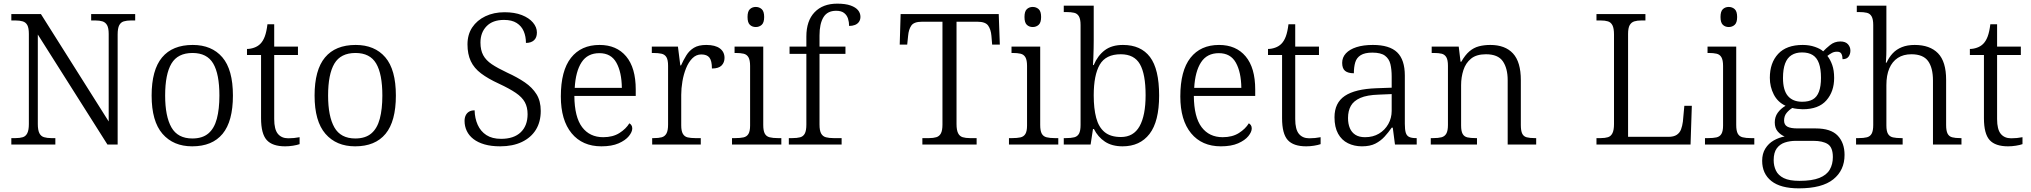

<svg xmlns="http://www.w3.org/2000/svg" viewBox="-20 -791 11115 1051"><path d="M42 0V-35H65Q89 -35 105 -40Q121 -45 129.5 -62Q138 -79 138 -112V-605Q138 -638 129.5 -653.5Q121 -669 104.5 -674Q88 -679 65 -679H42V-714H204L575 -126V-605Q575 -638 566 -653.5Q557 -669 541 -674Q525 -679 502 -679H479V-714H720V-679H697Q674 -679 657.5 -674Q641 -669 632.5 -652.5Q624 -636 624 -602V0H568L187 -602V-112Q187 -79 195.5 -62Q204 -45 221 -40Q238 -35 261 -35H283V0Z M1032 10Q929 10 869.5 -58.5Q810 -127 810 -268Q810 -408 867 -476.5Q924 -545 1035 -545Q1139 -545 1197 -477.5Q1255 -410 1255 -268Q1255 -127 1198.5 -58.5Q1142 10 1032 10ZM1033 -33Q1088 -33 1120.5 -60.5Q1153 -88 1167 -141Q1181 -194 1181 -268Q1181 -386 1147 -443.5Q1113 -501 1034 -501Q953 -501 918.5 -443Q884 -385 884 -268Q884 -154 918.5 -93.5Q953 -33 1033 -33Z M1541 10Q1471 10 1440 -24.5Q1409 -59 1409 -144V-490H1332V-523Q1351 -523 1371 -530Q1391 -537 1405 -551Q1420 -566 1429.5 -591.5Q1439 -617 1444 -658H1481V-536H1611V-490H1481V-139Q1481 -83 1501 -58.5Q1521 -34 1558 -34Q1575 -34 1589.5 -35.5Q1604 -37 1620 -40V-2Q1606 3 1584 6.5Q1562 10 1541 10Z M1924 10Q1821 10 1761.5 -58.5Q1702 -127 1702 -268Q1702 -408 1759 -476.5Q1816 -545 1927 -545Q2031 -545 2089 -477.5Q2147 -410 2147 -268Q2147 -127 2090.5 -58.5Q2034 10 1924 10ZM1925 -33Q1980 -33 2012.5 -60.5Q2045 -88 2059 -141Q2073 -194 2073 -268Q2073 -386 2039 -443.5Q2005 -501 1926 -501Q1845 -501 1810.5 -443Q1776 -385 1776 -268Q1776 -154 1810.5 -93.5Q1845 -33 1925 -33Z M2718 10Q2669 10 2632.5 -0.5Q2596 -11 2571.5 -30Q2547 -49 2535 -74.5Q2523 -100 2523 -129Q2523 -147 2529.5 -160Q2536 -173 2548 -180Q2560 -187 2578 -187Q2579 -143 2595 -107.5Q2611 -72 2642.5 -51.5Q2674 -31 2723 -31Q2793 -31 2830.5 -67Q2868 -103 2868 -166Q2868 -204 2853 -231.5Q2838 -259 2803.5 -282.5Q2769 -306 2711 -333Q2652 -360 2613.5 -389Q2575 -418 2557 -456.5Q2539 -495 2539 -548Q2539 -602 2565 -641Q2591 -680 2637 -702Q2683 -724 2742 -724Q2797 -724 2836.5 -708.5Q2876 -693 2897.5 -667.5Q2919 -642 2919 -613Q2919 -585 2903 -570.5Q2887 -556 2859 -556Q2859 -591 2847 -619.5Q2835 -648 2808.5 -665Q2782 -682 2739 -682Q2677 -682 2643.5 -647.5Q2610 -613 2610 -558Q2610 -517 2625 -489Q2640 -461 2672 -439.5Q2704 -418 2757 -393Q2812 -368 2853 -340Q2894 -312 2917 -275Q2940 -238 2940 -184Q2940 -124 2913.5 -81Q2887 -38 2837 -14Q2787 10 2718 10Z M3272 10Q3168 10 3109 -61.5Q3050 -133 3050 -263Q3050 -404 3105.5 -474.5Q3161 -545 3262 -545Q3355 -545 3407.5 -482.5Q3460 -420 3460 -301V-266H3124Q3125 -150 3166.5 -95Q3208 -40 3282 -40Q3335 -40 3371 -63Q3407 -86 3425 -116Q3431 -113 3436 -106Q3441 -99 3441 -88Q3441 -69 3422.5 -46Q3404 -23 3366.5 -6.5Q3329 10 3272 10ZM3384 -310Q3383 -396 3354 -448Q3325 -500 3261 -500Q3196 -500 3163.5 -450Q3131 -400 3126 -310Z M3550 0V-35H3560Q3585 -35 3602 -39.5Q3619 -44 3628 -60Q3637 -76 3637 -109V-431Q3637 -463 3628 -478Q3619 -493 3601 -497Q3583 -501 3556 -501H3548V-536H3691L3704 -433H3708Q3721 -462 3737 -488Q3753 -514 3778.5 -529.5Q3804 -545 3846 -545Q3895 -545 3920.5 -526Q3946 -507 3946 -474Q3946 -449 3930 -432.5Q3914 -416 3877 -416Q3877 -458 3863.5 -475.5Q3850 -493 3819 -493Q3791 -493 3770 -472Q3749 -451 3735.5 -417.5Q3722 -384 3715.5 -345.5Q3709 -307 3709 -272V-105Q3709 -74 3718 -58.5Q3727 -43 3744 -39Q3761 -35 3786 -35H3816V0Z M3987 0V-35H4005Q4032 -35 4050 -39Q4068 -43 4077 -58Q4086 -73 4086 -104V-430Q4086 -462 4077 -477.5Q4068 -493 4050.5 -497Q4033 -501 4009 -501H4001V-536H4158V-107Q4158 -75 4166.5 -59.5Q4175 -44 4193 -39.5Q4211 -35 4238 -35H4257V0ZM4117 -643Q4098 -643 4085 -655Q4072 -667 4072 -698Q4072 -729 4085 -741Q4098 -753 4117 -753Q4136 -753 4149.5 -741Q4163 -729 4163 -698Q4163 -667 4149.5 -655Q4136 -643 4117 -643Z M4298 0V-35H4317Q4343 -35 4360 -39.5Q4377 -44 4385.5 -60Q4394 -76 4394 -109V-496H4302V-536H4394V-591Q4394 -677 4439 -724Q4484 -771 4563 -771Q4608 -771 4636 -761Q4664 -751 4677 -735Q4690 -719 4690 -699Q4690 -683 4682 -671.5Q4674 -660 4660 -654.5Q4646 -649 4628 -649Q4628 -670 4622 -689Q4616 -708 4600.5 -720Q4585 -732 4557 -732Q4509 -732 4487.5 -696.5Q4466 -661 4466 -597V-536H4608V-496H4466V-109Q4466 -76 4475 -60Q4484 -44 4501.5 -39.5Q4519 -35 4543 -35H4587V0Z M5029 0V-35H5066Q5089 -35 5105.5 -40Q5122 -45 5130.5 -61Q5139 -77 5139 -109V-672H5026Q4983 -672 4968.5 -651Q4954 -630 4951 -595L4946 -547H4905L4910 -714H5447L5453 -547H5411L5407 -595Q5404 -630 5389 -651Q5374 -672 5331 -672H5216V-112Q5216 -79 5224.5 -62Q5233 -45 5249.5 -40Q5266 -35 5289 -35H5326V0Z M5503 0V-35H5521Q5548 -35 5566 -39Q5584 -43 5593 -58Q5602 -73 5602 -104V-430Q5602 -462 5593 -477.5Q5584 -493 5566.5 -497Q5549 -501 5525 -501H5517V-536H5674V-107Q5674 -75 5682.5 -59.5Q5691 -44 5709 -39.5Q5727 -35 5754 -35H5773V0ZM5633 -643Q5614 -643 5601 -655Q5588 -667 5588 -698Q5588 -729 5601 -741Q5614 -753 5633 -753Q5652 -753 5665.5 -741Q5679 -729 5679 -698Q5679 -667 5665.5 -655Q5652 -643 5633 -643Z M6125 10Q6067 10 6028.5 -15.5Q5990 -41 5968 -85H5963L5950 0H5803V-35H5815Q5843 -35 5860.5 -39.5Q5878 -44 5886.5 -59.5Q5895 -75 5895 -107V-654Q5895 -686 5886 -701.5Q5877 -717 5860 -721Q5843 -725 5818 -725H5803V-760H5967V-571Q5967 -553 5966.5 -527Q5966 -501 5965 -475.5Q5964 -450 5963 -435H5967Q5989 -487 6027.5 -516Q6066 -545 6127 -545Q6225 -545 6275 -479Q6325 -413 6325 -268Q6325 -126 6272.5 -58Q6220 10 6125 10ZM6116 -41Q6185 -41 6218 -100Q6251 -159 6251 -270Q6251 -385 6220 -439.5Q6189 -494 6115 -494Q6033 -494 6000 -437Q5967 -380 5967 -269Q5967 -197 5980.5 -146Q5994 -95 6026.5 -68Q6059 -41 6116 -41Z M6663 10Q6559 10 6500 -61.5Q6441 -133 6441 -263Q6441 -404 6496.5 -474.5Q6552 -545 6653 -545Q6746 -545 6798.5 -482.5Q6851 -420 6851 -301V-266H6515Q6516 -150 6557.5 -95Q6599 -40 6673 -40Q6726 -40 6762 -63Q6798 -86 6816 -116Q6822 -113 6827 -106Q6832 -99 6832 -88Q6832 -69 6813.5 -46Q6795 -23 6757.5 -6.5Q6720 10 6663 10ZM6775 -310Q6774 -396 6745 -448Q6716 -500 6652 -500Q6587 -500 6554.5 -450Q6522 -400 6517 -310Z M7130 10Q7060 10 7029 -24.5Q6998 -59 6998 -144V-490H6921V-523Q6940 -523 6960 -530Q6980 -537 6994 -551Q7009 -566 7018.5 -591.5Q7028 -617 7033 -658H7070V-536H7200V-490H7070V-139Q7070 -83 7090 -58.5Q7110 -34 7147 -34Q7164 -34 7178.5 -35.5Q7193 -37 7209 -40V-2Q7195 3 7173 6.5Q7151 10 7130 10Z M7435 10Q7393 10 7358.5 -7Q7324 -24 7304.5 -59.5Q7285 -95 7285 -149Q7285 -228 7341.5 -266Q7398 -304 7515 -308L7598 -311V-372Q7598 -411 7591 -440Q7584 -469 7561.5 -486Q7539 -503 7492 -503Q7451 -503 7428.5 -489Q7406 -475 7398.5 -449.5Q7391 -424 7391 -390Q7359 -390 7343 -403Q7327 -416 7327 -447Q7327 -477 7347.5 -499Q7368 -521 7405.5 -533Q7443 -545 7495 -545Q7586 -545 7628 -504.5Q7670 -464 7670 -377V-113Q7670 -82 7675 -65Q7680 -48 7693.5 -41.5Q7707 -35 7731 -35H7735V0H7616L7604 -92H7598Q7580 -66 7559 -43Q7538 -20 7509 -5Q7480 10 7435 10ZM7452 -40Q7496 -40 7528.5 -59.5Q7561 -79 7579.5 -112Q7598 -145 7598 -184V-276L7527 -273Q7463 -271 7426.5 -255Q7390 -239 7374.5 -211.5Q7359 -184 7359 -145Q7359 -113 7369 -89.5Q7379 -66 7399.5 -53Q7420 -40 7452 -40Z M7812 0V-35H7825Q7853 -35 7870.5 -39.5Q7888 -44 7897 -59.5Q7906 -75 7906 -107V-431Q7906 -463 7897 -478Q7888 -493 7871.5 -497Q7855 -501 7830 -501H7817V-536H7965L7975 -453H7979Q8000 -490 8023.5 -510Q8047 -530 8075.5 -537.5Q8104 -545 8138 -545Q8219 -545 8262 -498.5Q8305 -452 8305 -352V-107Q8305 -75 8312.5 -59.5Q8320 -44 8337 -39.5Q8354 -35 8381 -35H8389V0H8233V-352Q8233 -417 8206.5 -455.5Q8180 -494 8114 -494Q8062 -494 8032.5 -470Q8003 -446 7990.5 -407Q7978 -368 7978 -325V-104Q7978 -73 7986.5 -58Q7995 -43 8012.5 -39Q8030 -35 8057 -35H8065V0Z M8719 0V-35H8742Q8766 -35 8782 -40Q8798 -45 8806.5 -62Q8815 -79 8815 -112V-602Q8815 -636 8806.5 -652.5Q8798 -669 8782 -674Q8766 -679 8742 -679H8719V-714H8987V-679H8965Q8942 -679 8926 -674Q8910 -669 8901 -653.5Q8892 -638 8892 -605V-42H9113Q9142 -42 9158.5 -53Q9175 -64 9182 -83Q9189 -102 9192 -125L9200 -212H9241L9234 0Z M9313 0V-35H9331Q9358 -35 9376 -39Q9394 -43 9403 -58Q9412 -73 9412 -104V-430Q9412 -462 9403 -477.5Q9394 -493 9376.5 -497Q9359 -501 9335 -501H9327V-536H9484V-107Q9484 -75 9492.5 -59.5Q9501 -44 9519 -39.5Q9537 -35 9564 -35H9583V0ZM9443 -643Q9424 -643 9411 -655Q9398 -667 9398 -698Q9398 -729 9411 -741Q9424 -753 9443 -753Q9462 -753 9475.5 -741Q9489 -729 9489 -698Q9489 -667 9475.5 -655Q9462 -643 9443 -643Z M9827 240Q9727 240 9676.5 200Q9626 160 9626 89Q9626 50 9643.5 22Q9661 -6 9689 -22Q9717 -38 9749 -44Q9728 -52 9711.5 -71Q9695 -90 9695 -121Q9695 -151 9711 -173.5Q9727 -196 9754 -212Q9711 -232 9689.5 -274Q9668 -316 9668 -365Q9668 -447 9713.5 -496Q9759 -545 9848 -545Q9884 -545 9914.5 -534.5Q9945 -524 9960 -510Q9974 -525 9998 -544.5Q10022 -564 10054 -564Q10082 -564 10095.5 -549Q10109 -534 10109 -514Q10109 -495 10099 -481Q10089 -467 10066 -467Q10066 -484 10060 -496Q10054 -508 10036 -508Q10020 -508 10008 -501.5Q9996 -495 9983 -485Q9999 -465 10009.5 -435.5Q10020 -406 10020 -364Q10020 -290 9977.5 -241.5Q9935 -193 9848 -193Q9836 -193 9818.5 -195Q9801 -197 9791 -200Q9773 -189 9759.5 -172.5Q9746 -156 9746 -131Q9746 -108 9763.5 -98Q9781 -88 9821 -88H9919Q10002 -88 10039.5 -48.5Q10077 -9 10077 57Q10077 141 10015.5 190.5Q9954 240 9827 240ZM9830 199Q9899 199 9939 183Q9979 167 9996 137.5Q10013 108 10013 69Q10013 16 9985.5 -2Q9958 -20 9906 -20H9810Q9778 -20 9750.5 -11Q9723 -2 9706 21Q9689 44 9689 86Q9689 117 9701.5 143Q9714 169 9744.5 184Q9775 199 9830 199ZM9845 -234Q9881 -234 9903.5 -247Q9926 -260 9937 -289.5Q9948 -319 9948 -365Q9948 -413 9937 -444Q9926 -475 9903 -489.5Q9880 -504 9844 -504Q9810 -504 9786.5 -489Q9763 -474 9751.5 -443Q9740 -412 9740 -364Q9740 -297 9767 -265.5Q9794 -234 9845 -234Z M10140 0V-35H10154Q10182 -35 10199.5 -39.5Q10217 -44 10225.5 -59.5Q10234 -75 10234 -107V-654Q10234 -686 10225 -701.5Q10216 -717 10199 -721Q10182 -725 10157 -725H10144V-760H10306V-521Q10306 -506 10305.5 -490Q10305 -474 10304 -462Q10303 -450 10303 -448H10307Q10320 -477 10340.5 -499Q10361 -521 10391 -533Q10421 -545 10461 -545Q10544 -545 10588.5 -499.5Q10633 -454 10633 -354V-107Q10633 -75 10641 -59.5Q10649 -44 10666 -39.5Q10683 -35 10710 -35H10717V0H10561V-350Q10561 -420 10534 -457Q10507 -494 10443 -494Q10399 -494 10368.5 -474Q10338 -454 10322 -416.5Q10306 -379 10306 -325V-104Q10306 -73 10315 -58Q10324 -43 10342 -39Q10360 -35 10387 -35H10395V0Z M10972 10Q10902 10 10871 -24.5Q10840 -59 10840 -144V-490H10763V-523Q10782 -523 10802 -530Q10822 -537 10836 -551Q10851 -566 10860.5 -591.5Q10870 -617 10875 -658H10912V-536H11042V-490H10912V-139Q10912 -83 10932 -58.5Q10952 -34 10989 -34Q11006 -34 11020.5 -35.5Q11035 -37 11051 -40V-2Q11037 3 11015 6.5Q10993 10 10972 10Z"/></svg>

Font: Noto Serif Tibetan Light
Style: Regular
Weight: 300
Version: Version 2.103